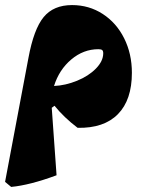

<svg xmlns="http://www.w3.org/2000/svg" viewBox="-44 -497 565 757"><path d="M476 -210Q476 -103 421 -47Q366 9 262 7Q208 -34 171 -80L160 -72L179 194Q74 233 0 240L-24 220L68 -268Q89 -382 128 -429.5Q167 -477 240 -477Q307 -477 361 -442Q415 -407 445.5 -346Q476 -285 476 -210ZM363 -287Q363 -296 359 -299.5Q355 -303 344 -303Q285 -303 237 -262.5Q189 -222 169 -158Q214 -160 259.5 -178.5Q305 -197 334 -226.5Q363 -256 363 -287Z"/></svg>

Font: Alegreya Black
Style: Italic
Weight: 900
Italic angle: -7°
Designer: Juan Pablo del Peral
Foundry: Huerta Tipografica
Version: Version 2.007; ttfautohint (v1.6)